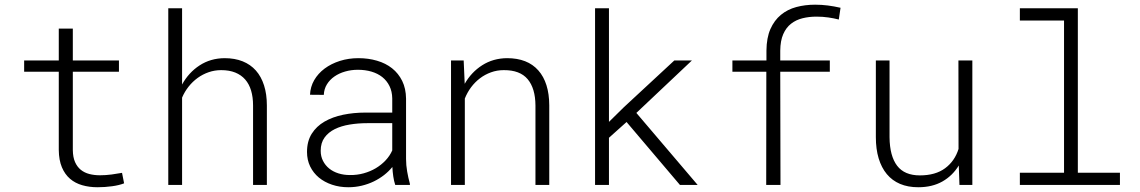

<svg xmlns="http://www.w3.org/2000/svg" viewBox="-20 -785 4841 815"><path d="M289.1 -663.6V-528.3H484.9V-480.5H289.1V-147.9Q289.6 -117.2 298.6 -96.9Q307.6 -76.7 323 -64.2Q338.4 -51.8 359.1 -46.4Q379.9 -41 404.3 -41Q428.7 -41 454.3 -44.4Q480 -47.9 498 -51.3L506.8 -6.8Q485.8 1.5 455.6 5.6Q425.3 9.8 394 9.8Q358.9 9.8 329.1 1.2Q299.3 -7.3 277.3 -26.1Q255.4 -44.9 242.7 -75Q230 -105 229.5 -148.4V-480.5H82.5V-528.3H229.5V-663.6Z M752.9 -426.3Q780.8 -477.1 827.1 -507.3Q873.5 -537.6 933.1 -538.1Q976.6 -538.1 1010 -524.7Q1043.5 -511.2 1066.2 -485.6Q1088.9 -460 1100.8 -422.6Q1112.8 -385.3 1112.8 -337.4V0H1054.2V-337.4Q1054.2 -372.6 1045.9 -400.4Q1037.6 -428.2 1020.8 -447.5Q1003.9 -466.8 978.5 -477.1Q953.1 -487.3 918.9 -487.3Q891.1 -487.3 865.7 -478.5Q840.3 -469.7 818.8 -454.1Q797.4 -438.5 780.5 -417.2Q763.7 -396 752.9 -370.6V0H694.3V-750H752.9Z M1657.7 0Q1652.3 -16.1 1649.4 -35.9Q1646.5 -55.7 1645.5 -76.2Q1630.4 -57.6 1610.4 -42Q1590.3 -26.4 1566.7 -14.9Q1543 -3.4 1515.6 3.2Q1488.3 9.8 1458.5 9.8Q1421.4 9.8 1389.4 -1Q1357.4 -11.7 1333.7 -31.2Q1310.1 -50.8 1296.6 -78.4Q1283.2 -106 1283.2 -140.1Q1283.2 -185.5 1303.2 -217.3Q1323.2 -249 1357.4 -268.8Q1391.6 -288.6 1436.5 -297.9Q1481.4 -307.1 1530.8 -307.1H1645V-367.2Q1644.5 -397 1633.3 -419.7Q1622.1 -442.4 1602.8 -457.8Q1583.5 -473.1 1556.9 -481Q1530.3 -488.8 1499 -488.8Q1470.7 -488.8 1445.1 -481.4Q1419.4 -474.1 1399.7 -460.4Q1379.9 -446.8 1367.7 -427Q1355.5 -407.2 1354.5 -382.3L1295.9 -382.8Q1297.4 -416.5 1313.7 -444.8Q1330.1 -473.1 1357.9 -493.9Q1385.7 -514.6 1422.6 -526.4Q1459.5 -538.1 1501.5 -538.1Q1543.5 -538.1 1580.3 -527.3Q1617.2 -516.6 1644.3 -495.1Q1671.4 -473.6 1687.3 -441.4Q1703.1 -409.2 1703.6 -366.2V-110.4Q1703.6 -84 1708.3 -57.1Q1712.9 -30.3 1719.7 -5.9L1720.2 0ZM1464.8 -42Q1495.6 -41.5 1523.7 -49.3Q1551.8 -57.1 1575.2 -71Q1598.6 -85 1616.7 -104.2Q1634.8 -123.5 1645 -146.5V-262.2H1538.6Q1500 -262.2 1464.4 -256.3Q1428.7 -250.5 1401.4 -237.1Q1374 -223.6 1357.7 -201.2Q1341.3 -178.7 1341.3 -145Q1341.3 -121.1 1351.1 -102.1Q1360.8 -83 1377.4 -69.6Q1394 -56.2 1416.5 -49.1Q1439 -42 1464.8 -42Z M1948.2 -528.3 1952.6 -429.2Q1980.5 -478.5 2026.9 -508.1Q2073.2 -537.6 2132.3 -538.1Q2219.2 -538.1 2265.1 -486.1Q2311 -434.1 2311.5 -338.4V0H2252.9V-337.4Q2252.4 -410.2 2219.7 -449Q2187 -487.8 2118.2 -487.3Q2089.8 -487.3 2064.2 -478Q2038.6 -468.8 2017.3 -452.6Q1996.1 -436.5 1979.7 -414.6Q1963.4 -392.6 1953.1 -366.7V0H1894.5V-528.3Z M2639.6 -267.1 2564.9 -200.2V0H2505.9V-750H2564.9V-267.6L2627.9 -329.6L2842.3 -528.3H2917L2681.2 -305.7L2941.4 0H2866.2Z M3502.4 -480.5H3292L3293 0H3232.4L3232.9 -480.5H3088.9V-528.3H3233.4V-570.3Q3233.9 -624.5 3250.2 -661.6Q3266.6 -698.7 3294.7 -721.9Q3322.8 -745.1 3360.1 -755.1Q3397.5 -765.1 3439.9 -765.1Q3467.8 -765.1 3494.1 -761.7Q3520.5 -758.3 3547.9 -752L3540.5 -702.1Q3520 -707.5 3496.1 -710.9Q3472.2 -714.4 3445.8 -714.4Q3414.1 -714.4 3386.5 -707.5Q3358.9 -700.7 3337.9 -684.3Q3316.9 -668 3304.7 -640.1Q3292.5 -612.3 3292 -570.3V-528.3H3502.4Z M4049.8 -82.5Q4023.4 -39.1 3980.2 -14.6Q3937 9.8 3877.9 9.8Q3834 9.8 3800.5 -4.4Q3767.1 -18.6 3744.4 -45.9Q3721.7 -73.2 3709.7 -112.8Q3697.8 -152.3 3697.8 -203.1V-528.3H3755.9V-202.1Q3756.8 -122.6 3788.1 -81.5Q3819.3 -40.5 3884.8 -40.5Q3950.7 -40.5 3991.7 -70.8Q4032.7 -101.1 4048.8 -152.8L4048.3 -528.3H4107.4V0H4052.7Z M4309.1 -750H4555.2V-51.8H4733.9V0H4309.1V-51.8H4496.6V-697.8H4309.1Z"/></svg>

Font: TypoPRO Roboto Mono
Style: Regular
Weight: 300
Designer: Google
Version: Version 2.000986; 2015; ttfautohint (v1.3)